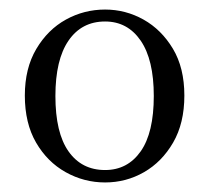

<svg xmlns="http://www.w3.org/2000/svg" viewBox="-20 -834 437 402"><path d="M200 -452Q156 -452 117.5 -473.5Q79 -495 55.5 -535.5Q32 -576 32 -634Q32 -691 56 -731.5Q80 -772 118 -793Q156 -814 200 -814Q243 -814 280.5 -793Q318 -772 342 -732Q366 -692 366 -634Q366 -576 342.5 -535.5Q319 -495 281.5 -473.5Q244 -452 200 -452ZM200 -478Q247 -478 274.5 -517Q302 -556 302 -633Q302 -709 274.5 -749Q247 -789 200 -789Q151 -789 123.5 -749Q96 -709 96 -633Q96 -556 123.5 -517Q151 -478 200 -478Z"/></svg>

Font: Noto Serif KR
Style: Regular
Weight: 400
Designer: Ryoko NISHIZUKA  (kana & ideographs); Frank Grießhammer (Latin, Greek & Cyrillic); Wenlong ZHANG  (bopomofo); Sandoll Co
Foundry: Adobe
Version: Version 2.003-H1;hotconv 1.1.1;makeotfexe 2.6.0